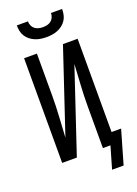

<svg xmlns="http://www.w3.org/2000/svg" viewBox="-200 -1034 905 1267"><g transform="rotate(-20 252.5 -400.0)"><path d="M250 -815Q230 -815 210 -818Q190 -821 171.5 -828.5Q153 -836 137 -848.5Q121 -861 110 -878Q99 -895 95 -915Q91 -935 91 -955H169Q169 -940 175 -925.5Q181 -911 193 -901.5Q205 -892 220 -888.5Q235 -885 250 -885Q265 -885 280 -888.5Q295 -892 307 -901.5Q319 -911 325 -925.5Q331 -940 331 -955H409Q409 -935 405 -915Q401 -895 390 -878Q379 -861 363 -848.5Q347 -836 328.5 -828.5Q310 -821 290 -818Q270 -815 250 -815ZM437 155H356L401 0H348V-294Q348 -367 352.5 -440Q357 -513 361 -586L165 0H62V-735H152V-441Q152 -368 147.5 -295Q143 -222 139 -149L335 -735H438V-80H505Z"/></g></svg>

Font: Iosevka Fixed Medium
Style: Regular
Weight: 500
Monospace: yes
Designer: Belleve Invis
Foundry: Belleve Invis
Version: Version 32.3.0